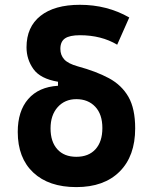

<svg xmlns="http://www.w3.org/2000/svg" viewBox="-20 -762 626 792"><path d="M294.9 9.8Q181.2 9.8 117.2 -50.3Q53.2 -110.4 53.2 -217.8Q53.2 -303.7 96.4 -353.5Q139.6 -403.3 219.2 -408.2V-424.8Q146.5 -437 117.9 -477.1Q89.4 -517.1 89.4 -566.9Q89.4 -650.9 147 -696.5Q204.6 -742.2 309.6 -742.2Q421.9 -742.2 513.2 -689.9L463.4 -577.6Q397.9 -616.7 309.6 -616.7Q267.1 -616.7 248 -603.5Q229 -590.3 229 -560.5Q229 -534.7 244.9 -517.1Q260.7 -499.5 300.8 -488.3Q376.5 -467.8 429.2 -439.5Q481.9 -411.1 509.8 -362.5Q537.6 -314 537.6 -232.4Q537.6 -118.2 473.4 -54.2Q409.2 9.8 294.9 9.8ZM294.9 -115.2Q345.7 -115.2 374 -146.5Q402.3 -177.7 402.3 -233.9Q402.3 -290.5 372.8 -321.8Q343.3 -353 294.9 -353Q247.6 -353 218 -320.1Q188.5 -287.1 188.5 -232.4Q188.5 -177.2 216.6 -146.2Q244.6 -115.2 294.9 -115.2Z"/></svg>

Font: Cascadia Mono
Style: Bold
Weight: 700
Monospace: yes
Designer: Aaron Bell
Foundry: Saja Typeworks
Version: Version 2404.023; ttfautohint (v1.8.4)